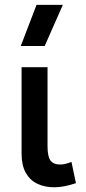

<svg xmlns="http://www.w3.org/2000/svg" viewBox="-20 -780 366 814"><path d="M210.5 14Q169.5 14 138.2 -1Q107 -16 89.2 -47.5Q71.5 -79 71.5 -128.5V-495H181.5V-160Q181.5 -116.5 194 -99.5Q206.5 -82.5 235.5 -82.5Q246 -82.5 258.2 -85.5Q270.5 -88.5 283 -93.5L302 -3.5Q278.5 4.5 255.2 9.2Q232 14 210.5 14ZM68 -585 135 -759.5H246.5L169.5 -585Z"/></svg>

Font: Geologica Thin Roman
Style: Regular
Weight: 400
Version: Version 1.010;gftools[0.9.28]